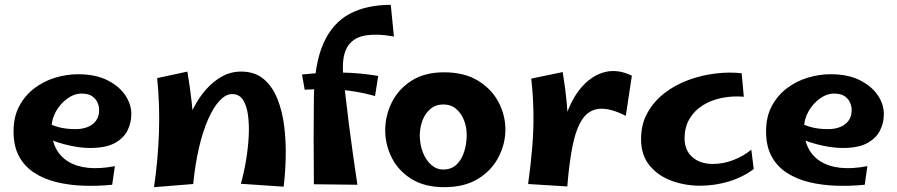

<svg xmlns="http://www.w3.org/2000/svg" viewBox="-20 -762 3711 794"><path d="M444 2Q385 8 326 6Q267 4 215 -8.5Q163 -21 122.5 -47Q82 -73 59 -115Q36 -157 36 -219Q36 -279 59.5 -323Q83 -367 121.5 -396.5Q160 -426 207.5 -440.5Q255 -455 303 -455Q376 -455 425.5 -429.5Q475 -404 499.5 -366Q524 -328 523 -288Q523 -255 507.5 -223Q492 -191 455 -170.5Q418 -150 352 -150Q329 -150 301.5 -154Q274 -158 245.5 -165.5Q217 -173 191 -183.5Q165 -194 147 -207L173 -256Q194 -244 223.5 -236Q253 -228 293 -228Q321 -228 343 -237Q365 -246 377.5 -263.5Q390 -281 390 -307Q390 -323 383 -338.5Q376 -354 360.5 -364.5Q345 -375 317 -375Q287 -375 258 -354Q229 -333 211 -300.5Q193 -268 193 -232Q193 -185 210.5 -150Q228 -115 262 -94Q296 -73 344.5 -68Q393 -63 455 -75Z M1153 10 976 -2Q989 -48 997.5 -99Q1006 -150 1008.5 -198.5Q1011 -247 1005.5 -286.5Q1000 -326 984.5 -349.5Q969 -373 940 -373Q914 -373 888.5 -346Q863 -319 841 -269.5Q819 -220 803 -151.5Q787 -83 779 -1L730 -133Q732 -178 745 -224.5Q758 -271 780 -314.5Q802 -358 832 -392Q862 -426 898.5 -446Q935 -466 977 -466Q1034 -466 1070.5 -435Q1107 -404 1127.5 -352.5Q1148 -301 1155.5 -238.5Q1163 -176 1161.5 -111.5Q1160 -47 1153 10ZM779 -1 617 12Q634 -107 637.5 -218Q641 -329 630 -439L755 -466Q766 -399 772.5 -341.5Q779 -284 781.5 -230.5Q784 -177 783 -121Q782 -65 779 -1Z M1458 2 1278 0Q1277 -100 1277 -193Q1277 -286 1278 -357Q1280 -498 1317.5 -582.5Q1355 -667 1425.5 -704.5Q1496 -742 1596 -742L1609 -611Q1537 -624 1487 -614.5Q1437 -605 1414.5 -564.5Q1392 -524 1400 -443Q1404 -411 1409.5 -360Q1415 -309 1423 -247.5Q1431 -186 1440 -121.5Q1449 -57 1458 2ZM1531 -365Q1458 -385 1390.5 -390.5Q1323 -396 1240 -391L1229 -454Q1317 -463 1391.5 -462Q1466 -461 1544 -448Z M1817 12Q1736 12 1681.5 -22Q1627 -56 1600 -110Q1573 -164 1573 -223Q1573 -283 1600 -338Q1627 -393 1681.5 -428Q1736 -463 1816 -463Q1900 -463 1956.5 -428.5Q2013 -394 2041.5 -340Q2070 -286 2070 -226Q2070 -167 2041.5 -112Q2013 -57 1957 -22.5Q1901 12 1817 12ZM1813 -61Q1847 -61 1868.5 -82Q1890 -103 1900 -136Q1910 -169 1910 -204Q1910 -236 1899 -264.5Q1888 -293 1866.5 -311.5Q1845 -330 1813 -330Q1782 -330 1760 -311.5Q1738 -293 1727 -263.5Q1716 -234 1716 -202Q1716 -165 1728.5 -132.5Q1741 -100 1763 -80.5Q1785 -61 1813 -61Z M2326 9 2297 -141Q2300 -227 2325 -295.5Q2350 -364 2391 -408Q2432 -452 2483.5 -464.5Q2535 -477 2593 -449L2568 -283Q2502 -316 2458.5 -312Q2415 -308 2389 -270Q2363 -232 2348.5 -162Q2334 -92 2326 9ZM2326 9 2164 -1Q2175 -81 2181 -152.5Q2187 -224 2186 -294Q2185 -364 2177 -437L2307 -464Q2318 -397 2323.5 -338.5Q2329 -280 2331 -225Q2333 -170 2331.5 -113Q2330 -56 2326 9Z M2875 6Q2813 6 2757 -14.5Q2701 -35 2666 -78Q2631 -121 2631 -187Q2631 -248 2657.5 -295.5Q2684 -343 2728 -377Q2772 -411 2826.5 -431Q2881 -451 2938.5 -458Q2996 -465 3047 -459L3056 -362Q3007 -366 2962.5 -356.5Q2918 -347 2884 -325Q2850 -303 2830.5 -269Q2811 -235 2811 -189Q2811 -141 2843 -112.5Q2875 -84 2928 -84Q2971 -84 3012.5 -100Q3054 -116 3087 -143L3097 -63Q3052 -29 2994 -11.5Q2936 6 2875 6Z M3556 2Q3497 8 3438 6Q3379 4 3327 -8.5Q3275 -21 3234.5 -47Q3194 -73 3171 -115Q3148 -157 3148 -219Q3148 -279 3171.5 -323Q3195 -367 3233.5 -396.5Q3272 -426 3319.5 -440.5Q3367 -455 3415 -455Q3488 -455 3537.5 -429.5Q3587 -404 3611.5 -366Q3636 -328 3635 -288Q3635 -255 3619.5 -223Q3604 -191 3567 -170.5Q3530 -150 3464 -150Q3441 -150 3413.5 -154Q3386 -158 3357.5 -165.5Q3329 -173 3303 -183.5Q3277 -194 3259 -207L3285 -256Q3306 -244 3335.5 -236Q3365 -228 3405 -228Q3433 -228 3455 -237Q3477 -246 3489.5 -263.5Q3502 -281 3502 -307Q3502 -323 3495 -338.5Q3488 -354 3472.5 -364.5Q3457 -375 3429 -375Q3399 -375 3370 -354Q3341 -333 3323 -300.5Q3305 -268 3305 -232Q3305 -185 3322.5 -150Q3340 -115 3374 -94Q3408 -73 3456.5 -68Q3505 -63 3567 -75Z"/></svg>

Font: Marhey Light Medium
Style: Regular
Weight: 500
Version: Version 1.000